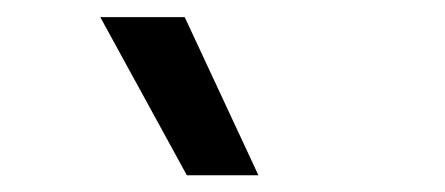

<svg xmlns="http://www.w3.org/2000/svg" viewBox="-20 -828 519 224"><path d="M198 -623.5 97 -808H195.5L281.5 -623.5Z"/></svg>

Font: Encode Sans Condensed Medium
Style: Regular
Weight: 500
Width: 3
Designer: Multiple Designers
Foundry: Impallari Type
Version: Version 2.000